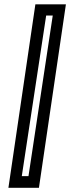

<svg xmlns="http://www.w3.org/2000/svg" viewBox="-20 -770 352 890"><path d="M19 100.5 144 -750H285.5L160.5 100.5ZM81 46.5H112L224.5 -698H194Z"/></svg>

Font: Tourney SemiBold
Style: Regular
Weight: 600
Version: Version 1.015